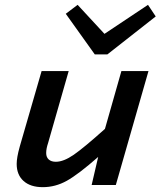

<svg xmlns="http://www.w3.org/2000/svg" viewBox="-20 -765 664 794"><path d="M459 0H359L386 -116Q304 -44 256.5 -17.5Q209 9 157 9Q106 9 77.5 -16.5Q49 -42 49 -87Q49 -100 52 -117.5Q55 -135 62 -160L152 -471H264L179 -174Q175 -162 173 -152Q171 -142 171 -132Q171 -115 181.5 -105.5Q192 -96 211 -96Q243 -96 285 -125Q327 -154 414 -232L482 -471H594ZM372 -540 252 -708 301 -745 412 -625 592 -745 624 -697 424 -540Z"/></svg>

Font: Intel One Mono Medium
Style: Italic
Weight: 500
Italic angle: -16°
Monospace: yes
Designer: Fred Shallcrass
Foundry: Frere-Jones Type LLC
Version: Version 1.400;hotconv 1.1.0;makeotfexe 2.6.0;FJTRelease1.4